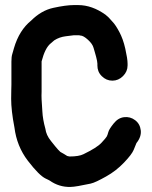

<svg xmlns="http://www.w3.org/2000/svg" viewBox="-20 -688 599 757"><path d="M245 -73C236 -79 227 -84 218 -89L209 -98C203 -104 194 -116 181 -132C168 -148 161 -164 159 -180C152 -205 148 -228 147 -249C146 -270 145 -286 144 -296C143 -306 144 -317 144 -326V-354V-446C153 -481 165 -505 180 -517C183 -520 188 -524 194 -529C208 -538 223 -543 239 -545C255 -547 266 -548 271 -549H288C291 -549 294 -549 296 -548C305 -548 315 -542 327 -531C339 -520 346 -510 349 -499C352 -488 356 -476 359 -464C362 -452 364 -443 364 -437V-430C364 -414 369 -400 381 -388C393 -376 407 -370 423 -370C439 -370 453 -376 465 -388C477 -400 483 -414 483 -430V-437C483 -450 480 -469 474 -496C468 -523 460 -544 451 -561C442 -578 433 -593 422 -604C413 -615 404 -624 396 -630C361 -655 325 -668 288 -668H271C250 -668 222 -664 190 -657C158 -650 129 -633 103 -607C72 -582 49 -546 35 -498C33 -492 32 -486 29 -477C26 -468 25 -458 25 -445V-354C25 -346 24 -327 24 -298C24 -269 28 -231 37 -185C43 -137 60 -93 90 -54C120 -15 143 8 160 16C168 20 173 22 176 24C200 41 228 50 258 49C272 49 299 44 337 36C351 33 371 23 398 8C425 -7 448 -25 469 -47C490 -69 502 -85 507 -97C512 -109 515 -117 518 -124C531 -140 537 -157 535 -174C533 -191 526 -204 513 -214C500 -224 485 -228 469 -226C453 -224 440 -216 428 -201C416 -186 409 -175 407 -167C405 -159 403 -154 401 -150C399 -146 392 -138 380 -125C368 -112 344 -97 309 -80C297 -74 279 -71 254 -71Z"/></svg>

Font: AppleStorm
Style: Xbd
Weight: 800
Foundry: Cannot Into Space Fonts
Version: Version 1.01